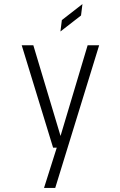

<svg xmlns="http://www.w3.org/2000/svg" viewBox="-20 -722 590 942"><path d="M196 200 258.5 2.5H240.5L86.5 -500H143.5L277 -55L410 -500H466.5L251 200ZM276.5 -567.5 283.5 -623.5 384.5 -702 377.5 -646Z"/></svg>

Font: Trispace SemiCondensed ExtraLight
Style: Regular
Weight: 200
Width: 4
Designer: Tyler Finck
Foundry: Etcetera Type Company
Version: Version 1.210; ttfautohint (v1.8.3)